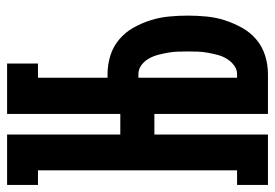

<svg xmlns="http://www.w3.org/2000/svg" viewBox="-138 -638 775 541"><g transform="rotate(-90 249.5 -367.5)"><path d="M-1 0V-87H40V-648H-1V-735H141V-416H199V-735H341V-648H301V-452H311Q338 -452 363.5 -444Q389 -436 409 -419Q429 -402 442 -379Q455 -356 463 -330.5Q471 -305 473.5 -278.5Q476 -252 476 -226Q476 -200 473.5 -173.5Q471 -147 463 -122Q455 -97 442 -73.5Q429 -50 409 -33Q389 -16 363.5 -8Q338 0 311 0H199V-320H141V0ZM301 -87H311Q325 -87 336.5 -96Q348 -105 355 -117Q362 -129 365.5 -142.5Q369 -156 371.5 -170Q374 -184 374.5 -198Q375 -212 375 -226Q375 -240 374.5 -254Q374 -268 371.5 -282Q369 -296 365.5 -309.5Q362 -323 355 -335.5Q348 -348 336.5 -356.5Q325 -365 311 -365H301Z"/></g></svg>

Font: Iosevka Curly Slab
Style: Bold
Weight: 700
Monospace: yes
Designer: Belleve Invis
Foundry: Belleve Invis
Version: Version 22.1.2; ttfautohint (v1.8.4)